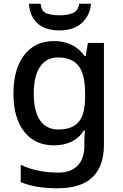

<svg xmlns="http://www.w3.org/2000/svg" viewBox="-20 -769 660 1029"><path d="M269 -549Q376 -549 434 -468H439L451 -539H537V7Q537 122 475.5 181Q414 240 288 240Q229 240 180.5 232Q132 224 91 207V114Q177 156 294 156Q360 156 396 118.5Q432 81 432 13V-5Q432 -18 433 -39Q434 -60 435 -71H431Q404 -29 363 -9.5Q322 10 269 10Q167 10 109.5 -63.5Q52 -137 52 -268Q52 -398 109.5 -473.5Q167 -549 269 -549ZM291 -461Q228 -461 194.5 -411Q161 -361 161 -267Q161 -173 194.5 -124Q228 -75 293 -75Q367 -75 401.5 -115.5Q436 -156 436 -248V-268Q436 -371 401 -416Q366 -461 291 -461ZM468 -749Q462 -685 418 -645.5Q374 -606 299 -606Q221 -606 180 -645Q139 -684 135 -749H198Q202 -708 229 -697.5Q256 -687 301 -687Q339 -687 369 -698.5Q399 -710 404 -749Z"/></svg>

Font: Noto Sans Ol Chiki Medium
Style: Regular
Weight: 500
Designer: Monotype Design Team, Lewis McGuffie
Foundry: Monotype Imaging Inc.
Version: Version 2.003; ttfautohint (v1.8.4.7-5d5b)